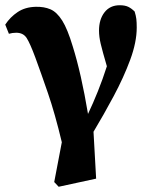

<svg xmlns="http://www.w3.org/2000/svg" viewBox="-20 -519 578 733"><path d="M187 176 216 24Q190 -85 163 -163.5Q136 -242 115 -299Q95 -353 82 -373.5Q69 -394 42 -394Q27 -394 14 -390L0 -425Q19 -454 47.5 -473Q76 -492 116 -493Q148 -494 172.5 -483.5Q197 -473 217.5 -440.5Q238 -408 258 -341Q290 -239 316 -84Q335 -124 353.5 -170Q372 -216 388 -266Q371 -324 364.5 -351.5Q358 -379 358 -402Q358 -445 379 -472Q400 -499 437 -499Q457 -499 469.5 -493Q482 -487 494 -475Q499 -459 500.5 -446.5Q502 -434 502 -414Q502 -358 477 -290.5Q452 -223 414 -152Q376 -81 337 -16L347 163L204 194Z"/></svg>

Font: Source Serif Pro
Style: Bold
Weight: 700
Designer: Frank Grießhammer
Foundry: Adobe Systems Incorporated
Version: Version 3.001;hotconv 1.0.111;makeotfexe 2.5.65597